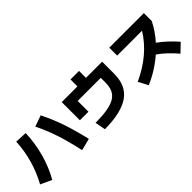

<svg xmlns="http://www.w3.org/2000/svg" viewBox="96 -1684 2619 2619"><g transform="rotate(-45 1406.0 -374.0)"><path d="M750 13.7 923.8 -30.3C851.6 -334 784.2 -526.4 685.5 -721.7L525.4 -665C622.1 -469.7 686.5 -274.4 750 13.7ZM13.7 -61.5 174.8 12.7C292 -190.4 362.3 -446.3 370.1 -695.3L196.3 -704.1C186.5 -481.4 121.1 -252.9 13.7 -61.5Z M1142.6 -120.1 1171.9 32.2C1604.5 26.4 1795.9 -111.3 1795.9 -415V-646.5H1484.4V-780.3H1319.3V-646.5H1016.6V-295.9H1181.6V-503.9H1627V-415C1627 -197.3 1502.9 -122.1 1142.6 -120.1Z M1945.3 -109.4 2018.6 30.3C2151.4 -25.9 2275.4 -104.5 2382.8 -198.2C2470.7 -136.2 2547.4 -64.5 2628.9 32.2L2746.1 -81.1C2666.5 -172.9 2583.5 -249 2497.1 -311.5C2565.9 -388.7 2624 -472.7 2667 -560.5V-712.9H2000V-560.5H2479.5C2362.8 -369.6 2181.2 -216.3 1945.3 -109.4Z"/></g></svg>

Font: Pretendard Black
Style: Regular
Weight: 900
Designer: Base glyphs from Inter by Rasmus Andersson; Hangeul glyphs from Noto Sans CJK(Source Han Sans) by Jang Soo-young and Kan
Foundry: Kil Hyung-jin
Version: Version 1.309;Glyphs 3.2 (3225)